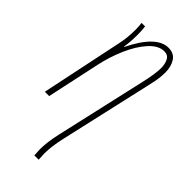

<svg xmlns="http://www.w3.org/2000/svg" viewBox="-249 -591 879 879"><g transform="rotate(45 190.0 -151.5)"><path d="M181 202Q181 157 195 94L294 -342Q311 -415 311 -453Q311 -479 301 -498.5Q291 -518 267 -518Q230 -518 195 -479.5Q160 -441 134 -381Q108 -321 95 -260L39 0H11L93 -392Q104 -439 104 -493Q104 -520 101 -536H124Q127 -515 127 -484Q127 -438 121 -402H123Q192 -543 269 -543Q305 -543 322 -517Q339 -491 339 -453Q339 -418 331 -383Q323 -348 322 -342L223 94Q209 157 209 202Q209 214 211 240H183Q181 214 181 202Z"/></g></svg>

Font: Noto Serif CondThin
Style: Italic
Weight: 250
Width: 3
Italic angle: -12°
Designer: Monotype Design Team
Foundry: Monotype Imaging Inc.
Version: Version 1.001